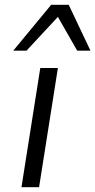

<svg xmlns="http://www.w3.org/2000/svg" viewBox="-20 -776 395 796"><path d="M69 0 147 -494H220L142 0ZM35 -566 192 -756H265L355 -566H300L220 -706L90 -566Z"/></svg>

Font: Nunito Sans 7pt SemiExpanded Light
Style: Italic
Weight: 300
Width: 6
Italic angle: -9°
Designer: Vernon Adams
Foundry: Vernon Adams
Version: Version 3.101;gftools[0.9.27]